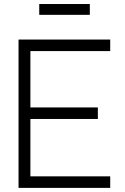

<svg xmlns="http://www.w3.org/2000/svg" viewBox="-20 -912 605 932"><path d="M416 -840V-892.5H170.5V-840ZM515 -56H127.5V-334.5H455V-390.5H127.5V-664H515V-720H70V0H515Z"/></svg>

Font: Hauora Light
Style: Regular
Weight: 300
Designer: Wayne Shih
Foundry: WCYS
Version: Version 1.001;hotconv 1.0.109;makeotfexe 2.5.65596